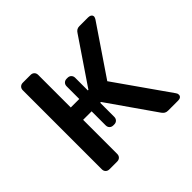

<svg xmlns="http://www.w3.org/2000/svg" viewBox="-131 -668 815 815"><g transform="rotate(-45 276.5 -260.0)"><path d="M97.2 0Q87 0 80.6 -6.4Q74.3 -12.7 74.3 -22.9V-497.1Q74.3 -507.3 80.6 -513.6Q87 -520 97.2 -520H143.8Q154 -520 160.4 -513.6Q166.7 -507.3 166.7 -497.1V-301.6H217.7V-377.4Q217.7 -387.6 224.1 -394Q230.5 -400.4 240.7 -400.4H246.2Q256.4 -400.4 262.7 -394Q269.1 -387.6 269.1 -377.4V-301.6H272.6L410.2 -504.6Q414.7 -511.9 420.9 -515.9Q427.1 -520 436.8 -520H489.1Q498.2 -520 504 -515.8Q509.8 -511.7 509.8 -504.1Q509.8 -501.8 508.3 -498.5Q506.8 -495.2 504.8 -491.6L355.1 -270.9L524.9 -28.9Q529.7 -22.9 529.7 -15.9Q529.7 -8.3 524.4 -4.2Q519 0 509.8 0H449.3Q439.7 0 433.6 -3.8Q427.4 -7.6 422.4 -14.6L273.9 -227.5H269.1V-143.1Q269.1 -132.9 262.7 -126.5Q256.4 -120.1 246.2 -120.1H240.7Q230.5 -120.1 224.1 -126.5Q217.7 -132.9 217.7 -143.1V-227.5H166.7V-22.9Q166.7 -12.7 160.4 -6.4Q154 0 143.8 0Z"/></g></svg>

Font: Rubik Light
Style: Regular
Weight: 300
Designer: Hubert and Fischer
Foundry: Hubert and Fischer
Version: Version 2.300;gftools[0.9.30]